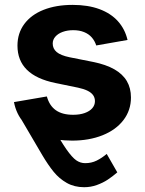

<svg xmlns="http://www.w3.org/2000/svg" viewBox="-20 -573 600 797"><path d="M194.2 -55.5Q232.4 13.7 256 47.3Q279.7 80.9 296.7 92.6Q313.8 104.3 333.5 104.3Q359.6 104.3 381.3 93.6Q402.9 82.9 423 65.9L466.9 142.5Q446.9 159.8 427 172.9Q407.1 186 382 195Q356.9 204.1 329.3 204.1Q288.7 204.1 257.2 186.3Q225.7 168.5 202.7 140.1Q179.7 111.8 155.1 70.3L55.9 -98.8L149.1 -139.7Q172.7 -94.7 194.2 -55.5ZM38 -149.2 174.5 -172.6Q185.1 -134.2 211.9 -115.4Q238.6 -96.5 283.6 -96.5Q311.2 -96.5 331.6 -103.8Q352 -111.1 363.1 -123.8Q374.1 -136.6 374.1 -153Q374.1 -167.3 366.5 -178Q358.9 -188.7 343.3 -196.4Q327.7 -204.1 303.5 -209.2L209.5 -228.5Q130.5 -244.8 91.5 -283.5Q52.5 -322.2 52.5 -383.5Q52.5 -435 80.8 -473.3Q109.2 -511.7 161 -532.2Q212.8 -552.7 281.5 -552.7Q345.2 -552.7 392.8 -535.1Q440.4 -517.4 469.6 -484.8Q498.9 -452.2 509.4 -407.1L379.5 -384.3Q373.3 -403.6 360.8 -417.8Q348.4 -432 329 -439.8Q309.7 -447.7 283.8 -447.7Q259.8 -447.7 240.5 -440.7Q221.2 -433.8 210 -421.1Q198.8 -408.5 198.8 -392.3Q198.8 -371 215.1 -357.1Q231.5 -343.1 269 -335.3L367.1 -315.8Q419.8 -305.1 454.5 -285.4Q489.3 -265.6 506.5 -236.4Q523.6 -207.2 523.6 -168.3Q523.6 -115.4 492.6 -74.7Q461.5 -33.9 405.9 -11.6Q350.2 10.7 279.3 10.7Q213.7 10.7 162.6 -8.2Q111.5 -27.1 79.5 -63.1Q47.5 -99.1 38 -149.2Z"/></svg>

Font: Raveo Variable
Style: Regular
Weight: 400
Designer: Jakub Foglar, Rasmus Andersson (Inter)
Foundry: Jakubfoglar.com
Version: Version 1.000;Glyphs 3.2.3 (3260)